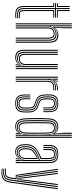

<svg xmlns="http://www.w3.org/2000/svg" viewBox="827 -1668 1044 2739"><g transform="rotate(90 1349.5 -298.0)"><path d="M194.4 -18.7Q133.5 -18.7 113.9 -43Q94.3 -67.3 94.3 -118.5V-561.3H23.2V-574.2H94.3V-770H108.8V-574.2H229.4V-561.3H108.8V-118.5Q108.8 -72.2 125.9 -51.9Q142.9 -31.6 194.4 -31.6Q205 -31.6 216.4 -32.5Q227.8 -33.3 239.4 -34.9V-22.6Q229.4 -20.5 217.9 -19.6Q206.3 -18.7 194.4 -18.7ZM194.4 7Q121.2 7 93.2 -22.2Q65.3 -51.4 65.3 -118.5V-535.6H23.2V-548.5H79.8V-118.5Q79.8 -59.7 103.3 -32.8Q126.8 -5.9 194.4 -5.9Q206.4 -5.9 218 -6.8Q229.7 -7.8 239.4 -10.1V2.4Q221.7 7 194.4 7ZM194.4 -44.5Q150.8 -44.5 137.1 -61.3Q123.3 -78.2 123.3 -118.5V-548.5H229.4V-535.6H137.8V-118.5Q137.8 -84.4 148.3 -70.9Q158.9 -57.4 194.4 -57.4Q208.5 -57.4 220.1 -57.9Q231.6 -58.5 239.4 -60V-47.7Q230.3 -46.2 218.8 -45.3Q207.3 -44.5 194.4 -44.5ZM23.2 -587.1V-600H65.3V-770H79.8V-587.1ZM123.3 -587.1V-770H137.8V-600H229.4V-587.1Z M574.3 0V-470.3Q574.3 -509.9 565.4 -537.6Q556.6 -565.3 534.2 -579.9Q511.9 -594.4 471.4 -594.4Q434.9 -594.4 408.5 -577.5Q382.2 -560.6 365.8 -528.8H362.1L368.4 -653.1V-800H383V-693.4L373.6 -554.2H376.3Q392.3 -579.4 417.2 -593.3Q442.1 -607.3 475.4 -607.3Q520.1 -607.3 544.6 -591.4Q569.2 -575.6 579 -545.6Q588.7 -515.6 588.7 -472.8V0ZM312.2 0V-800H326.7V0ZM370.2 0V-460.1Q370.2 -484.6 380.1 -506Q389.9 -527.5 409.8 -540.9Q429.8 -554.3 460.1 -554.3Q501.9 -554.3 516.4 -531.1Q530.9 -507.8 530.9 -465.5V0H516.4V-464.7Q516.4 -500.4 504.7 -520.9Q493.1 -541.3 458.2 -541.3Q433.5 -541.3 417.3 -530.3Q401.1 -519.2 393.2 -501Q385.2 -482.8 385.2 -461.2V0ZM341.2 0V-800H355.3V-601.6L352.4 -495.8H356.2Q369.5 -535.8 397.8 -558.7Q426.1 -581.6 467.7 -581.3Q523.1 -580.9 541.4 -551.1Q559.8 -521.4 559.8 -469.5V0H545.3V-467.9Q545.3 -516.4 528.3 -542.4Q511.2 -568.4 463.1 -568.4Q427.2 -568.4 403.4 -551.5Q379.6 -534.7 367.7 -509.4Q355.8 -484.2 355.8 -459V0Z M802.8 7.3Q771.2 7.3 750.4 -1.3Q729.6 -9.9 717.3 -24.2Q705.1 -38.5 699 -56.3Q693 -74 691.2 -92.4Q689.5 -110.7 689.5 -127.2V-600H704V-129.7Q704 -110.2 706.8 -88.5Q709.6 -66.8 719.6 -48Q729.5 -29.2 750.3 -17.4Q771 -5.6 806.8 -5.6Q843.5 -5.6 869.8 -22.7Q896.1 -39.8 912.6 -71.2H916.6L909.5 -12.6V0H894.8L894.7 -5.6L903.8 -45.8H900.9Q884.4 -20.4 860.1 -6.5Q835.9 7.3 802.8 7.3ZM951.5 0V-600H966V0ZM818.1 -45.7Q793.8 -45.7 779.5 -53.7Q765.2 -61.7 758.4 -74.8Q751.5 -87.9 749.5 -103.5Q747.4 -119.2 747.4 -134.5V-600H761.9V-135.3Q761.9 -116.2 765.4 -98.6Q768.9 -81 781.2 -69.8Q793.6 -58.7 820.1 -58.7Q844.8 -58.7 860.8 -69.7Q876.9 -80.8 884.9 -99.1Q892.8 -117.4 892.8 -138.8V-600H908V-139.9Q908 -115.4 898.2 -93.9Q888.3 -72.3 868.4 -59Q848.4 -45.7 818.1 -45.7ZM810.4 -18.7Q759.3 -19.1 738.9 -47.5Q718.5 -75.9 718.5 -130.5V-600H733V-132.1Q733 -84.7 750.2 -58.2Q767.4 -31.6 815.2 -31.6Q851.3 -31.6 875.1 -48.3Q898.9 -64.9 910.7 -90.2Q922.5 -115.4 922.5 -141V-600H937V0H922.5V-35L925.8 -104.2H921.8Q909.7 -67.5 881.6 -43Q853.5 -18.4 810.4 -18.7Z M1102.5 0V-600H1116.9L1117 -565L1113.7 -495.8H1117.4Q1131 -534.4 1159.5 -554.9Q1187.9 -575.5 1230.3 -575.5Q1240.8 -575.5 1251.7 -575.2Q1262.5 -575 1269.1 -574.6V-561.8Q1262 -562.1 1250.4 -562.3Q1238.8 -562.6 1227.9 -562.6Q1190.3 -562.6 1165.6 -547Q1141 -531.4 1129.1 -507.5Q1117.2 -483.7 1117.2 -459V0ZM1073.5 0V-600H1088V0ZM1131.7 0V-460.1Q1131.7 -497.3 1154.8 -522.9Q1178 -548.5 1222.2 -548.5Q1234.1 -548.5 1246.1 -548.5Q1258.1 -548.5 1269.1 -548.5V-535.5Q1258.1 -535.6 1245.9 -535.6Q1233.7 -535.5 1222.2 -535.5Q1183 -535.5 1165 -514.4Q1146.9 -493.3 1146.9 -461.2V0ZM1123.1 -528.8 1131.2 -587.4V-600H1145.9L1146 -595.6L1135.7 -554.2H1138.4Q1152.6 -577.1 1179.6 -589.3Q1206.7 -601.5 1236 -601.5Q1243 -601.5 1251.2 -601.3Q1259.4 -601.1 1269.1 -600.4V-587.5Q1260.7 -588.2 1252.8 -588.4Q1244.9 -588.6 1236.8 -588.6Q1199.9 -588.6 1171.8 -574.6Q1143.7 -560.6 1127.3 -528.8Z M1452.6 7Q1388.7 7 1359.7 -22Q1330.7 -51 1328.4 -118.5Q1327.8 -140.2 1327.7 -163.5Q1327.5 -186.8 1328.8 -208H1342.1Q1341.1 -187.7 1341.1 -163.4Q1341.2 -139 1341.7 -119.2Q1343.7 -58 1369.5 -31.5Q1395.3 -5.1 1452.6 -5.1Q1515 -5.1 1541.2 -31.8Q1567.5 -58.5 1569.3 -116.9Q1569.9 -129.3 1570 -139.8Q1570.1 -150.4 1570 -161Q1569.9 -171.7 1569.9 -184.2Q1569.9 -241.4 1547.8 -269.6Q1525.7 -297.9 1480.5 -314.1L1443.2 -327.5Q1420.8 -335.6 1408.3 -345.2Q1395.9 -354.8 1390.3 -373.1Q1384.8 -391.4 1383.2 -425.4Q1382.6 -438.3 1382.5 -451.1Q1382.5 -463.9 1383.2 -479.3Q1385.3 -521.8 1401.4 -540.3Q1417.6 -558.7 1455.4 -558.7Q1490.9 -558.7 1507.7 -541Q1524.4 -523.2 1525.7 -480.1Q1526.2 -466.3 1526.3 -443.4Q1526.4 -420.5 1525.3 -393.4H1511.9Q1513 -419.5 1512.9 -441Q1512.9 -462.5 1512.4 -479.5Q1511.4 -516.1 1497.8 -531.4Q1484.2 -546.6 1455.4 -546.6Q1425.1 -546.6 1411.9 -531Q1398.7 -515.4 1397.3 -479.3Q1396.8 -464.7 1396.7 -453.3Q1396.6 -441.9 1397.3 -425.4Q1398.7 -394.5 1403.6 -378.3Q1408.5 -362.1 1419 -354.1Q1429.6 -346.1 1447.4 -339.4L1484.1 -325.9Q1514.3 -315 1536.7 -299Q1559.2 -282.9 1571.6 -255.9Q1584 -228.9 1584 -184.2Q1584 -171.6 1584.1 -160.9Q1584.2 -150.2 1584.1 -139.7Q1584 -129.2 1583.4 -116.7Q1581.4 -53.3 1552.7 -23.1Q1523.9 7 1452.6 7ZM1452.6 -17.1Q1400.8 -17.1 1378.9 -41.7Q1357 -66.4 1355.3 -119.7Q1354.8 -140.4 1354.5 -161.5Q1354.2 -182.5 1355.5 -208H1369Q1367.6 -182.2 1368 -159.4Q1368.3 -136.7 1368.6 -120.2Q1370.2 -71.5 1389.6 -50.4Q1409.1 -29.2 1452.6 -29.2Q1501.2 -29.2 1520.4 -51.1Q1539.5 -72.9 1541.1 -117.3Q1541.9 -135.9 1541.8 -150.7Q1541.7 -165.5 1541.7 -184.2Q1541.7 -232.5 1525 -255.3Q1508.2 -278 1473.3 -290.1L1434.9 -303.5Q1406.3 -313.6 1389.3 -326.5Q1372.4 -339.4 1364.5 -362.3Q1356.7 -385.2 1355 -425.2Q1354.3 -442.5 1354.5 -453.8Q1354.8 -465 1355 -479.5Q1356 -533.6 1378.5 -558.3Q1401.1 -582.9 1455.4 -582.9Q1505.9 -582.9 1528.3 -559.4Q1550.7 -535.9 1552.3 -481.4Q1552.8 -463.4 1553.1 -442.1Q1553.3 -420.8 1552.1 -393.4H1538.6Q1539.9 -422.1 1539.7 -443.4Q1539.5 -464.7 1539 -481.3Q1537.6 -530.1 1517.7 -550.4Q1497.7 -570.8 1455.4 -570.8Q1409.3 -570.8 1389.6 -549.2Q1369.9 -527.6 1369.1 -479.5Q1368.9 -464.3 1368.6 -453.4Q1368.4 -442.6 1369.1 -425.2Q1370.8 -386.9 1378 -366.2Q1385.2 -345.6 1400 -334.8Q1414.7 -324 1439 -315.4L1476.9 -302Q1517.2 -287.9 1536.5 -262.5Q1555.8 -237.2 1555.8 -184.2Q1555.8 -165.5 1555.9 -150.5Q1556 -135.5 1555.2 -117.1Q1553.4 -65.5 1530.8 -41.3Q1508.2 -17.1 1452.6 -17.1ZM1452.6 -41.3Q1417.3 -41.3 1400.3 -59.3Q1383.2 -77.3 1381.9 -121Q1381.6 -139.3 1381.4 -161.9Q1381.1 -184.4 1382.3 -208H1395.6Q1394.6 -188.1 1394.7 -165.3Q1394.8 -142.5 1395.3 -121.8Q1396.2 -85.2 1409.7 -69.3Q1423.2 -53.4 1452.6 -53.4Q1485.6 -53.4 1498.5 -69.5Q1511.5 -85.6 1512.9 -117.7Q1513.9 -135.7 1513.7 -150.6Q1513.5 -165.5 1513.5 -184.2Q1513.5 -224 1501.5 -241Q1489.4 -258 1465.9 -266.2L1426.3 -279.8Q1394.5 -290.7 1372.7 -306.2Q1350.8 -321.7 1339.3 -349.6Q1327.8 -377.5 1326.8 -425Q1326.2 -443.5 1326.4 -456.5Q1326.6 -469.5 1326.8 -479.7Q1327.8 -546.9 1357.1 -576.9Q1386.4 -607 1455.4 -607Q1519.3 -607 1548.1 -578.3Q1576.9 -549.5 1579.2 -482.5Q1579.7 -464.1 1579.8 -440Q1579.9 -415.9 1578.8 -393.4H1565.5Q1566.5 -414.3 1566.5 -438.4Q1566.4 -462.4 1565.9 -481.8Q1563.8 -542.4 1538.1 -568.7Q1512.4 -594.9 1455.4 -594.9Q1393.9 -594.9 1367.9 -567.6Q1341.9 -540.3 1340.9 -479.7Q1340.7 -464.5 1340.4 -453.4Q1340.2 -442.2 1340.9 -425Q1342.6 -381.5 1351.9 -356.3Q1361.2 -331 1380.4 -316.7Q1399.7 -302.3 1430.6 -291.7L1469.5 -278.2Q1502.8 -266.7 1515.2 -245.5Q1527.6 -224.3 1527.6 -184.2Q1527.6 -173.7 1527.7 -163.2Q1527.8 -152.6 1527.7 -141.4Q1527.6 -130.2 1527 -117.5Q1525.6 -78.3 1509.1 -59.8Q1492.7 -41.3 1452.6 -41.3Z M1945 0H1930.5V-800H1945ZM1916 0H1902.3L1904.9 -115.8L1901.6 -115.8Q1894.8 -71.7 1865.9 -44.2Q1837 -16.8 1791 -16.8Q1745.6 -16.8 1722.8 -44.4Q1700 -72.1 1696.7 -131.2Q1694.2 -183.4 1693.2 -238.2Q1692.2 -292.9 1693 -350.8Q1693.8 -408.6 1696.6 -469.7Q1699.6 -523.5 1725 -553Q1750.5 -582.5 1801.5 -582.5Q1844 -582.5 1869.3 -556Q1894.6 -529.4 1900.7 -489.7H1904.1L1901.5 -611.2V-800H1916ZM1797.6 -28.8Q1831.2 -28.8 1853.1 -44.2Q1874.9 -59.6 1886 -84Q1897.1 -108.4 1898.2 -135.7Q1900.3 -192.3 1901 -248.2Q1901.8 -304.2 1901.2 -359Q1900.6 -413.8 1898.4 -466.2Q1897.1 -492.4 1887.5 -516.2Q1877.8 -540 1857.6 -555.2Q1837.3 -570.4 1803.7 -570.4Q1759.1 -570.4 1736.2 -544.6Q1713.2 -518.7 1711.2 -469.8Q1709 -408.7 1708.3 -354.4Q1707.5 -300 1708.3 -245.9Q1709 -191.8 1711.2 -131.1Q1713.2 -81.1 1732.9 -55Q1752.6 -28.8 1797.6 -28.8ZM1801 -41.3Q1762.4 -41.3 1744.7 -64.1Q1727 -86.9 1725.4 -131.4Q1723.5 -190.3 1722.9 -247.2Q1722.3 -304.1 1723 -359.6Q1723.7 -415.2 1725.4 -469.5Q1727 -514 1747.6 -536.4Q1768.2 -558.8 1805.8 -558.8Q1849.4 -558.8 1866.2 -530.3Q1883.1 -501.9 1884.5 -466.6Q1886.4 -413.1 1887.1 -358.8Q1887.8 -304.5 1887.2 -248.9Q1886.6 -193.3 1884.4 -135.9Q1883 -96.1 1862.4 -68.7Q1841.8 -41.3 1801 -41.3ZM1801.2 -53.4Q1836.3 -53.4 1852.4 -77.5Q1868.5 -101.7 1870 -135.9Q1872.1 -192.2 1872.7 -248.3Q1873.4 -304.4 1872.7 -359.3Q1872 -414.1 1870 -466.4Q1868.7 -498 1855.4 -522.3Q1842.1 -546.6 1806 -546.6Q1775.2 -546.6 1758.3 -526.5Q1741.4 -506.4 1739.9 -469.6Q1736.7 -385.1 1736.8 -303.6Q1736.8 -222.1 1739.9 -131.3Q1741.4 -93 1755.7 -73.2Q1769.9 -53.4 1801.2 -53.4ZM1784.5 7.2Q1727.4 7.2 1699.7 -26.7Q1672.1 -60.5 1667.9 -131Q1665.3 -183.9 1664.3 -239.1Q1663.3 -294.3 1664.2 -352Q1665.1 -409.7 1667.9 -469.8Q1671.7 -539.3 1702.4 -573.1Q1733.1 -606.8 1791.3 -606.8Q1820.2 -606.8 1844.2 -594.9Q1868.2 -582.9 1882.1 -559.4H1885.6L1872.7 -694.3V-800H1888V-660L1896.4 -531.7L1891 -531.8Q1878.6 -562.4 1854.1 -578.5Q1829.7 -594.7 1796.1 -594.7Q1740.1 -594.7 1712.8 -561.9Q1685.5 -529.1 1682.4 -470.1Q1679.8 -413 1678.8 -357.1Q1677.8 -301.2 1678.7 -245.2Q1679.6 -189.1 1682.4 -131.3Q1685.9 -68.8 1710.1 -36.8Q1734.3 -4.8 1787.4 -4.8Q1824.7 -4.8 1852.3 -24.1Q1879.8 -43.4 1892 -74H1895.4L1891.4 0H1877.8L1878 -6.7L1882 -40.2H1879Q1864.7 -17.9 1840 -5.3Q1815.3 7.2 1784.5 7.2Z M2291.8 0V-469.6Q2291.8 -536.7 2266.1 -565.8Q2240.4 -594.9 2180.9 -594.9Q2119.5 -594.9 2091.9 -568.8Q2064.2 -542.6 2061.9 -482Q2061.2 -462 2061.5 -438.9Q2061.8 -415.8 2062.9 -393.5H2048.4Q2047.3 -416.6 2047 -438.9Q2046.7 -461.3 2047.4 -482.5Q2049.8 -549.3 2080.9 -578.1Q2112 -607 2180.9 -607Q2225.7 -607 2253.3 -593.1Q2280.9 -579.2 2293.6 -548.9Q2306.3 -518.7 2306.3 -469.6V0ZM2156.9 -28.4Q2190.1 -28.4 2213.6 -45.9Q2237.1 -63.3 2249.7 -89.5Q2262.4 -115.6 2262.4 -141.2V-332.2Q2239.8 -324.5 2212.6 -312.9Q2185.5 -301.3 2161.1 -288.3Q2120.3 -265.9 2101 -235Q2081.7 -204.2 2079.6 -154.2Q2079.1 -143.1 2079.7 -133.1Q2080.2 -123.2 2080.8 -112.4Q2083.5 -70.8 2103.7 -49.6Q2123.8 -28.4 2156.9 -28.4ZM2159.9 -41.3Q2130.6 -41.3 2114.6 -61.3Q2098.5 -81.3 2095.3 -113.3Q2094.4 -125.1 2094.1 -135.2Q2093.8 -145.4 2094 -153.2Q2096.2 -199.2 2113 -227.7Q2129.9 -256.2 2166.1 -277.3Q2183.5 -287.4 2205.2 -298Q2226.9 -308.5 2247.9 -316.7V-139.9Q2247.9 -115.5 2238.5 -92.8Q2229 -70.2 2209.6 -55.7Q2190.2 -41.3 2159.9 -41.3ZM2161.8 -53.1Q2186.5 -53.1 2202.4 -65.6Q2218.2 -78.1 2225.8 -97.7Q2233.4 -117.3 2233.4 -138.9V-300.4Q2216.7 -292.7 2201.5 -284.4Q2186.2 -276.1 2171.3 -266.2Q2139.2 -245.7 2124.5 -220.6Q2109.9 -195.5 2108.6 -153.2Q2108.4 -144.3 2108.6 -134.7Q2108.8 -125 2109.6 -114.8Q2111.8 -88.5 2124.8 -70.8Q2137.9 -53.1 2161.8 -53.1ZM2144.5 7.3Q2096.3 7.3 2068.8 -23.2Q2041.3 -53.7 2037.4 -109Q2036.4 -123.4 2036.2 -136.8Q2036 -150.2 2036.4 -159.2Q2039.6 -212.9 2063.2 -252Q2086.7 -291.1 2144.9 -321.9Q2162.2 -331.4 2176.3 -338.9Q2190.4 -346.3 2204.2 -352.7Q2218 -359 2233.8 -364.7V-469.6Q2233.8 -506.7 2223 -526.7Q2212.3 -546.6 2180.9 -546.6Q2148.3 -546.6 2134.7 -530.5Q2121.1 -514.3 2119.9 -479.6Q2119.4 -464.4 2119.5 -443Q2119.5 -421.5 2120.5 -393.5H2106Q2105 -422.9 2105 -443.3Q2105 -463.8 2105.4 -480.6Q2106.8 -522.9 2124.7 -540.8Q2142.6 -558.7 2180.9 -558.7Q2219.8 -558.7 2234 -536.2Q2248.3 -513.7 2248.3 -469.6V-354.9Q2220.8 -345.2 2196.7 -333.9Q2172.5 -322.5 2149.9 -310.5Q2096 -282.3 2074.9 -245.4Q2053.8 -208.6 2050.9 -158.1Q2050.4 -146.3 2050.7 -134.9Q2050.9 -123.6 2051.9 -110.1Q2055.3 -59 2080.4 -31.8Q2105.5 -4.6 2148.5 -4.6Q2186.2 -4.6 2212.3 -23.3Q2238.4 -41.9 2252.7 -71.2H2255.8L2250 -12.6V0H2235.3L2235.2 -4.4L2243.9 -45.8H2241.2Q2224.8 -20.5 2201.2 -6.6Q2177.5 7.3 2144.5 7.3ZM2263 0.1V-35L2265.5 -104.2H2262.3Q2250.1 -67.1 2222.6 -41.8Q2195.1 -16.6 2152.2 -16.6Q2114.6 -16.7 2092 -40.9Q2069.4 -65.1 2066.3 -111.1Q2065.5 -124.6 2065.2 -135.5Q2064.8 -146.3 2065.3 -156.8Q2068 -204.5 2087.1 -239Q2106.2 -273.6 2155.6 -299.4Q2173.6 -308.7 2192.9 -317.2Q2212.3 -325.7 2230.4 -332.8Q2248.6 -340 2262.8 -344.5V-469.6Q2262.8 -523.8 2243.9 -547.3Q2225 -570.8 2180.9 -570.8Q2134.6 -570.8 2113.6 -550Q2092.6 -529.2 2090.9 -481Q2090.2 -461.1 2090.5 -438.2Q2090.7 -415.2 2091.6 -393.5H2077.3Q2076.3 -415.9 2076 -439.2Q2075.7 -462.4 2076.4 -481.5Q2078.4 -535.9 2102.7 -559.4Q2126.9 -582.9 2180.9 -582.9Q2232.7 -582.9 2255 -556.6Q2277.3 -530.3 2277.3 -469.6V0.1Z M2441.5 203.8Q2427.3 203.8 2410.2 202.3Q2393.1 200.8 2384.3 198.5V186.2Q2395.8 188.6 2412.4 190Q2429 191.4 2441.5 191.4Q2483 191.4 2509.3 179.1Q2535.7 166.8 2550.3 141.3Q2564.9 115.8 2570.5 76.1L2664 -600H2678.8L2584.7 78.3Q2578.9 118.8 2563.8 146.8Q2548.7 174.9 2519.4 189.4Q2490.1 203.8 2441.5 203.8ZM2441.5 153.8Q2430.5 153.8 2414.9 152.5Q2399.3 151.2 2384.3 149.1V136.8Q2399.8 138.7 2414.8 139.9Q2429.8 141.1 2441.5 141.1Q2478.1 141.1 2493.2 121.4Q2508.4 101.7 2513 66.5L2521.2 0H2474.9L2387.6 -600H2402.2L2486.9 -12.9H2537.9L2527.4 68.9Q2522 110.8 2503 132.3Q2484 153.8 2441.5 153.8ZM2441.5 178.8Q2429.7 178.8 2413.3 177.5Q2396.9 176.1 2384.3 173.8V161.6Q2398.4 163.7 2414.2 165Q2430 166.4 2441.5 166.4Q2489 166.4 2511.9 143.6Q2534.8 120.9 2541.6 71.2L2554.6 -25.8H2496.5L2471.4 -189L2417 -600H2431.8L2483.7 -199.2L2506.7 -38.7H2556.7L2634.6 -600H2649.4L2556 73.6Q2548.9 123.7 2524.5 151.3Q2500 178.8 2441.5 178.8ZM2516.2 -51.5 2496.2 -209.1 2446.7 -600H2461.3L2509.3 -218.3L2527 -64.4H2537.3L2556.3 -220.2L2605.2 -600H2620L2568.7 -205.3L2548.3 -51.5Z"/></g></svg>

Font: Big Shoulders Inline Thin
Style: Regular
Weight: 100
Designer: Patric King
Foundry: XO Type Co
Version: Version 2.002